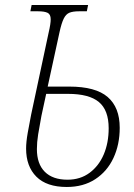

<svg xmlns="http://www.w3.org/2000/svg" viewBox="-20 -734 532 765"><path d="M246 11Q166 11 125 -30Q84 -71 84 -142Q84 -168 90.5 -205Q97 -242 104 -277L174 -605Q178 -622 180 -635Q182 -648 182 -657Q182 -677 169.5 -683Q157 -689 132 -689H101L106 -714H331L326 -689H295Q271 -689 257 -683.5Q243 -678 234 -660Q225 -642 217 -605L170 -389H256Q361 -389 409 -347.5Q457 -306 457 -225Q457 -158 432 -104.5Q407 -51 359.5 -20Q312 11 246 11ZM249 -18Q300 -18 337 -45.5Q374 -73 393.5 -119Q413 -165 413 -223Q413 -295 374 -327.5Q335 -360 251 -360H164L145 -272Q137 -230 132 -198.5Q127 -167 127 -140Q127 -81 158.5 -49.5Q190 -18 249 -18Z"/></svg>

Font: Noto Serif SemiCondensed ExtraLight
Style: Italic
Weight: 200
Width: 4
Italic angle: -12°
Designer: Monotype Design Team
Foundry: Monotype Imaging Inc.
Version: Version 2.013